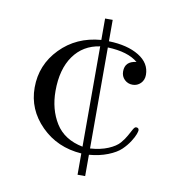

<svg xmlns="http://www.w3.org/2000/svg" viewBox="-74 -600 702 763"><g transform="rotate(10 277.5 -218.0)"><path d="M61 -214.8Q61 -306.6 125.5 -372.8Q189.9 -439 289.1 -446.8V-533.2H319.8V-446.8Q395 -444.8 441.4 -416.5Q487.8 -388.2 487.8 -340.8Q487.8 -319.8 474.4 -306.4Q460.9 -293 441.9 -293Q422.9 -293 409.4 -305.9Q396 -318.8 396 -338.9Q396 -379.9 441.9 -384.8Q401.9 -418.9 319.8 -421.9V-14.2Q361.8 -17.1 392.3 -30Q422.9 -43 437 -59.6Q451.2 -76.2 459.5 -91.6Q467.8 -106.9 473.9 -117.9Q480 -128.9 485.8 -128.9Q497.1 -128.9 497.1 -118.2Q497.1 -114.3 492.9 -102.5Q488.8 -90.8 476.8 -72Q464.8 -53.2 447 -36.1Q429.2 -19 395.5 -5.6Q361.8 7.8 319.8 11.2V97.2H289.1V11.2Q190.9 4.4 126 -60.8Q61 -126 61 -214.8ZM145 -215.8Q145 -141.6 179.4 -86.2Q213.9 -30.8 289.1 -16.1V-420.9Q221.2 -411.1 183.1 -357.4Q145 -303.7 145 -215.8Z"/></g></svg>

Font: CMU Serif Upright Italic
Style: UprightItalic
Weight: 500
Version: Version 0.7.0